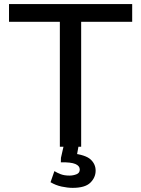

<svg xmlns="http://www.w3.org/2000/svg" viewBox="-20 -723 696 946"><path d="M274.9 0V-615.7H24.4V-703.1H631.3V-615.7H379.9V0ZM337.9 202.6Q313 202.6 283.7 196.3Q254.4 189.9 229 174.8L248 120.1Q261.2 128.4 279.1 135.3Q296.9 142.1 322.3 142.1Q340.3 142.1 356.7 135.7Q373 129.4 373 112.3Q373 94.2 351.3 85Q329.6 75.7 279.8 76.7L280.3 54.7L297.4 -20.5H367.7L368.2 -9.8L357.4 49.8L334 32.2Q402.3 40 426.8 63Q451.2 85.9 451.2 117.7Q451.2 151.4 425.3 177Q399.4 202.6 337.9 202.6Z"/></svg>

Font: Schibsted Grotesk Medium
Style: Regular
Weight: 500
Designer: Bakken & Baeck AS, Henrik Kongsvoll
Foundry: Schibsted ASA
Version: Version 1.100;gftools[0.9.25]